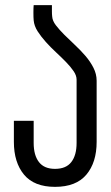

<svg xmlns="http://www.w3.org/2000/svg" viewBox="-20 -721 430 747"><path d="M182 -701H111C110.3 -693.7 110 -684 110 -672C110 -659.3 110.3 -649.3 111 -642C112.3 -627.3 117.5 -613 126.5 -599C135.5 -585 146.2 -571.2 158.5 -557.5C170.8 -543.8 184 -530.5 198 -517.5C212 -504.5 225 -491.8 237 -479.5C249 -467.2 258.8 -455.3 266.5 -444C274.2 -432.7 278 -421.7 278 -411V-165C278 -133 271.2 -108.2 257.5 -90.5C243.8 -72.8 222.7 -64 194 -64C166 -64 145.2 -72.8 131.5 -90.5C117.8 -108.2 111 -133 111 -165V-251H34V-169C34 -115.7 47.2 -73.2 73.5 -41.5C99.8 -9.8 140 6 194 6C248.7 6 289.3 -9.8 316 -41.5C342.7 -73.2 356 -115.7 356 -169V-407C356 -424.3 351.8 -441.2 343.5 -457.5C335.2 -473.8 324.7 -489.3 312 -504C299.3 -518.7 285.7 -532.8 271 -546.5L230 -586C217.3 -598.7 206.5 -610.8 197.5 -622.5C188.5 -634.2 183.7 -645.7 183 -657C182.3 -663 182 -669.7 182 -677Z"/></svg>

Font: Bebas Neue Regular two
Style: Regular2
Weight: 400
Designer: Ryoichi Tsunekawa & LGV (GE)
Foundry: Free Software Foundation, Inc.
Version: Version 1.003 August 13, 2016